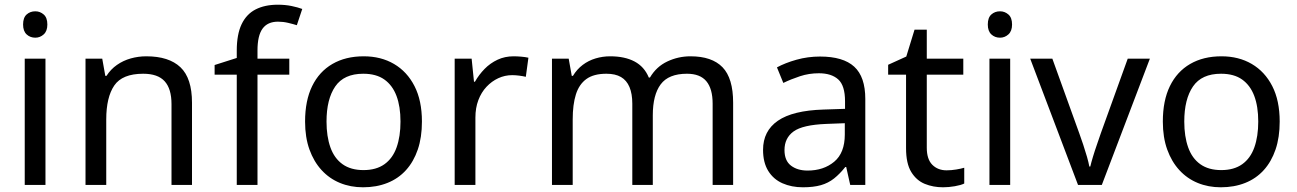

<svg xmlns="http://www.w3.org/2000/svg" viewBox="-20 -785 5506 815"><path d="M173 -536V0H85V-536ZM130 -737Q150 -737 165.5 -723.5Q181 -710 181 -681Q181 -653 165.5 -639Q150 -625 130 -625Q108 -625 93 -639Q78 -653 78 -681Q78 -710 93 -723.5Q108 -737 130 -737Z M601 -546Q697 -546 746 -499.5Q795 -453 795 -349V0H708V-343Q708 -408 679 -440Q650 -472 588 -472Q499 -472 465 -422Q431 -372 431 -278V0H343V-536H414L427 -463H432Q450 -491 476.5 -509.5Q503 -528 535 -537Q567 -546 601 -546Z M1208 -468H1073V0H985V-468H891V-509L985 -539V-570Q985 -639 1005.5 -682Q1026 -725 1065 -745Q1104 -765 1159 -765Q1191 -765 1217.5 -759.5Q1244 -754 1263 -747L1240 -678Q1224 -683 1203 -688Q1182 -693 1160 -693Q1116 -693 1094.5 -663.5Q1073 -634 1073 -571V-536H1208Z M1771 -269Q1771 -202 1753.5 -150.5Q1736 -99 1703.5 -63Q1671 -27 1624.5 -8.5Q1578 10 1521 10Q1468 10 1423 -8.5Q1378 -27 1345 -63Q1312 -99 1293.5 -150.5Q1275 -202 1275 -269Q1275 -358 1305 -419.5Q1335 -481 1391 -513.5Q1447 -546 1524 -546Q1597 -546 1652.5 -513.5Q1708 -481 1739.5 -419.5Q1771 -358 1771 -269ZM1366 -269Q1366 -206 1382.5 -159.5Q1399 -113 1434 -88Q1469 -63 1523 -63Q1577 -63 1612 -88Q1647 -113 1663.5 -159.5Q1680 -206 1680 -269Q1680 -333 1663 -378Q1646 -423 1611.5 -447.5Q1577 -472 1522 -472Q1440 -472 1403 -418Q1366 -364 1366 -269Z M2160 -546Q2175 -546 2192.5 -544.5Q2210 -543 2223 -540L2212 -459Q2199 -462 2183.5 -464Q2168 -466 2154 -466Q2123 -466 2095 -453Q2067 -440 2045 -416.5Q2023 -393 2010.5 -360Q1998 -327 1998 -286V0H1910V-536H1982L1992 -438H1996Q2013 -468 2037 -492.5Q2061 -517 2092 -531.5Q2123 -546 2160 -546Z M2911 -546Q3002 -546 3047 -499.5Q3092 -453 3092 -349V0H3005V-345Q3005 -408 2978.5 -440Q2952 -472 2896 -472Q2818 -472 2784.5 -427Q2751 -382 2751 -296V0H2664V-345Q2664 -387 2652 -415.5Q2640 -444 2616 -458Q2592 -472 2554 -472Q2500 -472 2469 -449.5Q2438 -427 2424.5 -384Q2411 -341 2411 -278V0H2323V-536H2394L2407 -463H2412Q2429 -491 2453.5 -509.5Q2478 -528 2508 -537Q2538 -546 2570 -546Q2632 -546 2673.5 -524Q2715 -502 2734 -456H2739Q2766 -502 2812.5 -524Q2859 -546 2911 -546Z M3461 -545Q3559 -545 3606 -502Q3653 -459 3653 -365V0H3589L3572 -76H3568Q3545 -47 3520.5 -27.5Q3496 -8 3464.5 1Q3433 10 3388 10Q3340 10 3301.5 -7Q3263 -24 3241 -59.5Q3219 -95 3219 -149Q3219 -229 3282 -272.5Q3345 -316 3476 -320L3567 -323V-355Q3567 -422 3538 -448Q3509 -474 3456 -474Q3414 -474 3376 -461.5Q3338 -449 3305 -433L3278 -499Q3313 -518 3361 -531.5Q3409 -545 3461 -545ZM3487 -259Q3387 -255 3348.5 -227Q3310 -199 3310 -148Q3310 -103 3337.5 -82Q3365 -61 3408 -61Q3476 -61 3521 -98.5Q3566 -136 3566 -214V-262Z M3998 -62Q4018 -62 4039 -65.5Q4060 -69 4073 -73V-6Q4059 1 4033 5.5Q4007 10 3983 10Q3941 10 3905.5 -4.5Q3870 -19 3848 -55Q3826 -91 3826 -156V-468H3750V-510L3827 -545L3862 -659H3914V-536H4069V-468H3914V-158Q3914 -109 3937.5 -85.5Q3961 -62 3998 -62Z M4268 -536V0H4180V-536ZM4225 -737Q4245 -737 4260.5 -723.5Q4276 -710 4276 -681Q4276 -653 4260.5 -639Q4245 -625 4225 -625Q4203 -625 4188 -639Q4173 -653 4173 -681Q4173 -710 4188 -723.5Q4203 -737 4225 -737Z M4556 0 4353 -536H4447L4561 -220Q4569 -198 4578 -171Q4587 -144 4594 -119.5Q4601 -95 4604 -78H4608Q4612 -95 4619.5 -120Q4627 -145 4636.5 -172Q4646 -199 4653 -220L4767 -536H4861L4657 0Z M5412 -269Q5412 -202 5394.5 -150.5Q5377 -99 5344.5 -63Q5312 -27 5265.5 -8.5Q5219 10 5162 10Q5109 10 5064 -8.5Q5019 -27 4986 -63Q4953 -99 4934.5 -150.5Q4916 -202 4916 -269Q4916 -358 4946 -419.5Q4976 -481 5032 -513.5Q5088 -546 5165 -546Q5238 -546 5293.5 -513.5Q5349 -481 5380.5 -419.5Q5412 -358 5412 -269ZM5007 -269Q5007 -206 5023.5 -159.5Q5040 -113 5075 -88Q5110 -63 5164 -63Q5218 -63 5253 -88Q5288 -113 5304.5 -159.5Q5321 -206 5321 -269Q5321 -333 5304 -378Q5287 -423 5252.5 -447.5Q5218 -472 5163 -472Q5081 -472 5044 -418Q5007 -364 5007 -269Z"/></svg>

Font: hex115
Style: Regular
Weight: 400
Designer: Monotype Design Team
Foundry: Monotype Imaging Inc.
Version: Version 2.013